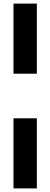

<svg xmlns="http://www.w3.org/2000/svg" viewBox="-20 -828 280 1068"><path d="M55 -418V-808H185V-418ZM55 220V-170H185V220Z"/></svg>

Font: Encode Sans Condensed
Style: Bold
Weight: 700
Width: 3
Designer: Multiple Designers
Foundry: Impallari Type
Version: Version 2.000